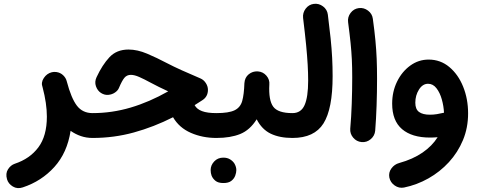

<svg xmlns="http://www.w3.org/2000/svg" viewBox="-20 -676 2490 1000"><path d="M201.7 -221.7Q192.4 -246.1 208.3 -269.8Q224.1 -293.5 250 -299.8Q261.7 -302.7 273.9 -300.8Q294.4 -297.9 308.8 -284.2Q323.2 -270.5 327.6 -252.9Q327.6 -252 328.1 -251Q351.1 -164.1 380.6 -125.5Q410.2 -86.9 461.9 -86.9H462.4Q489.3 -86.9 508.1 -67.9Q526.9 -48.8 526.9 -22Q526.9 4.9 508.1 23.7Q489.3 42.5 462.4 42.5H461.9Q429.7 42.5 401.1 32.7Q372.6 22.9 347.7 5.4Q330.1 119.6 263.2 193.6Q196.3 267.6 99.1 299.8Q70.3 309.6 46.9 295.4Q23.4 281.2 16.6 257.8Q7.8 227.5 21.7 205.8Q35.6 184.1 57.1 176.8Q135.3 150.9 179.7 91.6Q224.1 32.2 224.1 -68.4Q224.1 -136.7 202.1 -220.2Z M649.4 -418Q695.3 -418 746.1 -396.5Q796.9 -375 848.6 -347.7Q883.3 -329.6 926.5 -310.1Q969.7 -290.5 1023.9 -267.6Q1041 -260.3 1052 -243.4Q1063 -226.6 1063 -208Q1063 -171.9 1032.7 -153.3Q1012.7 -140.6 993.7 -128.4Q1004.9 -107.4 1032.2 -97.2Q1059.6 -86.9 1106.9 -86.9H1107.4Q1134.3 -86.9 1153.1 -67.9Q1171.9 -48.8 1171.9 -22Q1171.9 4.9 1153.1 23.7Q1134.3 42.5 1107.4 42.5H1106.9Q1034.7 42.5 973.9 15.9Q913.1 -10.7 881.3 -65.4Q780.8 -14.6 677.2 13.9Q573.7 42.5 462.4 42.5Q435.5 42.5 416.5 23.2Q397.5 3.9 397.5 -22Q397.5 -47.9 416.5 -67.4Q435.5 -86.9 462.4 -86.9Q562.5 -86.9 660.2 -115.7Q757.8 -144.5 856 -200.2Q830.6 -211.9 807.9 -223.1Q785.2 -234.4 764.2 -245.6Q730 -264.2 705.1 -275.1Q680.2 -286.1 661.6 -286.1Q640.6 -286.1 627.9 -270.8Q615.2 -255.4 599.6 -218.3Q594.2 -204.6 578.9 -194.1Q563.5 -183.6 543.9 -181.9Q524.4 -180.2 505.9 -191.9Q487.8 -203.6 479.7 -226.8Q471.7 -250 482.9 -273.9Q512.7 -337.9 550 -377.9Q587.4 -418 649.4 -418Z M1042.5 -22Q1042.5 -48.8 1061.5 -67.9Q1080.6 -86.9 1107.4 -86.9Q1171.4 -86.9 1201.7 -101.6Q1231.9 -116.2 1241.5 -150.1Q1251 -184.1 1252.9 -242.7Q1254.9 -272.5 1275.4 -289.1Q1295.9 -305.7 1322.8 -304.2Q1350.1 -302.2 1367.7 -281.7Q1385.3 -261.2 1382.8 -235.4Q1378.4 -153.8 1403.1 -120.4Q1427.7 -86.9 1502.9 -86.9H1503.4Q1530.3 -86.9 1549.1 -67.9Q1567.9 -48.8 1567.9 -22Q1567.9 4.9 1549.1 23.7Q1530.3 42.5 1503.4 42.5H1502.9Q1436.5 42.5 1390.1 20.3Q1343.8 -2 1316.9 -54.7Q1281.7 1.5 1231 22Q1180.2 42.5 1107.4 42.5Q1080.6 42.5 1061.5 23.7Q1042.5 4.9 1042.5 -22ZM1077.1 209.5Q1077.1 184.6 1095.7 164.8Q1114.3 145 1143.1 145Q1163.6 145 1178 153.8Q1192.4 162.6 1200.7 175.3Q1210.9 192.9 1210.9 210Q1210.9 223.1 1205.1 239Q1199.2 254.9 1184.8 266.1Q1170.4 277.3 1143.6 277.3Q1116.2 277.3 1102.1 265.6Q1087.9 253.9 1082 238.8Q1077.1 225.6 1077.1 209.5Z M1439 -22Q1439 -48.8 1457.8 -67.9Q1476.6 -86.9 1503.4 -86.9Q1547.9 -86.9 1566.4 -128.7Q1585 -170.4 1585 -255.9Q1585 -295.4 1582.5 -338.9Q1580.1 -382.3 1574.5 -440.4Q1568.8 -498.5 1558.6 -582.5Q1555.7 -608.9 1571.8 -630.6Q1587.9 -652.3 1614.3 -655.8Q1640.6 -659.2 1662.4 -642.8Q1684.1 -626.5 1687.5 -600.1Q1696.3 -531.2 1701.9 -476.8Q1707.5 -422.4 1710 -374.8Q1712.4 -327.1 1712.4 -278.8Q1712.4 -108.9 1664.8 -33.2Q1617.2 42.5 1503.4 42.5Q1476.6 42.5 1457.8 23.7Q1439 4.9 1439 -22Z M1793 -560.5Q1789.6 -586.9 1805.9 -608.6Q1822.3 -630.4 1848.6 -633.8Q1875 -637.2 1896.7 -620.8Q1918.5 -604.5 1921.9 -578.1Q1930.7 -514.2 1935.3 -465.1Q1939.9 -416 1941.9 -369.6Q1943.8 -323.2 1943.8 -266.1Q1943.8 -196.8 1941.4 -126.2Q1939 -55.7 1934.1 4.9Q1931.6 31.2 1910.9 48.8Q1890.1 66.4 1863.3 64Q1836.9 61.5 1819.6 41Q1802.2 20.5 1804.2 -5.9Q1809.6 -66.4 1812 -136Q1814.5 -205.6 1814.5 -272.9Q1814.5 -324.7 1812.5 -366Q1810.5 -407.2 1805.9 -452.4Q1801.3 -497.6 1793 -560.5Z M2212.4 -365.7Q2273.9 -365.7 2320.3 -326.9Q2366.7 -288.1 2392.3 -224.4Q2418 -160.6 2418 -85.4Q2418 -10.7 2391.4 53.5Q2364.7 117.7 2318.1 168.5Q2271.5 219.2 2211.2 253.2Q2150.9 287.1 2084 300.8Q2058.1 305.7 2035.6 290Q2013.2 274.4 2007.8 248.5Q2002.9 222.7 2018.6 201.2Q2034.2 179.7 2059.6 172.9Q2130.4 153.3 2180.7 118.7Q2231 84 2259.3 38.6Q2239.3 40.5 2219.7 40.5Q2125.5 40.5 2074 -3.4Q2022.5 -47.4 2022.5 -136.2Q2022.5 -198.7 2047.9 -250.7Q2073.2 -302.7 2116.5 -334.2Q2159.7 -365.7 2212.4 -365.7ZM2143.1 -141.1Q2143.1 -106.9 2162.6 -92.8Q2182.1 -78.6 2218.8 -78.6Q2237.8 -78.6 2255.6 -81.5Q2273.4 -84.5 2289.6 -88.4Q2291 -88.9 2292.5 -88.9Q2291 -123 2281.2 -158Q2271.5 -192.9 2253.4 -216.3Q2235.4 -239.7 2209.5 -239.7Q2181.2 -239.7 2162.1 -209.5Q2143.1 -179.2 2143.1 -141.1Z"/></svg>

Font: Mikhak-FD Bold
Style: Regular
Weight: 700
Designer: Amin Abedi
Version: Version 3.3